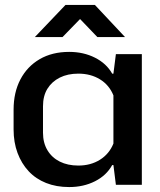

<svg xmlns="http://www.w3.org/2000/svg" viewBox="-20 -748 647 777"><path d="M260 9Q208 9 166.5 -7.5Q125 -24 96 -55Q67 -86 51 -129Q35 -172 35 -224V-304Q35 -374 62.5 -426.5Q90 -479 140.5 -508.5Q191 -538 260 -538Q318 -538 364.5 -514.5Q411 -491 434 -450H439L449 -529H554V0H449L439 -80H434Q411 -38 364.5 -14.5Q318 9 260 9ZM297 -78Q347 -78 384.5 -101.5Q422 -125 439 -167V-362Q422 -404 384.5 -427Q347 -450 297 -450Q254 -450 222 -434Q190 -418 172 -389Q154 -360 154 -318V-211Q154 -170 172 -140Q190 -110 222 -94Q254 -78 297 -78ZM121 -598 245 -728H364L486 -598H374L304 -671L233 -598Z"/></svg>

Font: Hubot Sans Medium
Style: Regular
Weight: 500
Designer: Deni Anggara
Foundry: GitHub, Inc., Subsidiary of Microsoft Corporation
Version: Version 2.000